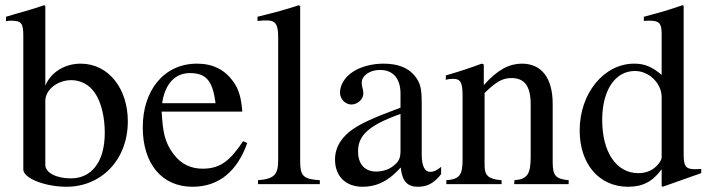

<svg xmlns="http://www.w3.org/2000/svg" viewBox="-20 -703 2706 733"><path d="M153 -318C153 -360 199 -397 252 -397C288 -397 320 -380 341 -350C366 -315 380 -257 380 -197C380 -139 367 -95 343 -65C321 -37 289 -22 250 -22C198 -22 153 -42 153 -74ZM153 -681 148 -683C106 -668 80 -662 33 -648L3 -639V-622C8 -623 13 -624 20 -624C61 -624 69 -616 69 -566V-56C69 -22 153 10 234 10C366 10 468 -92 468 -240C468 -364 395 -460 288 -460C227 -460 174 -427 153 -376Z M599 -309C610 -384 649 -424 705 -424C771 -424 792 -390 803 -309ZM908 -164C859 -90 821 -59 754 -59C708 -59 671 -77 643 -114C607 -162 602 -201 597 -277H905C901 -331 891 -363 871 -391C839 -436 794 -460 732 -460C606 -460 525 -358 525 -217C525 -79 597 10 715 10C815 10 885 -48 924 -157Z M1201 0V-15C1137 -19 1126 -32 1126 -87V-679L1121 -683C1069 -666 1032 -656 963 -639V-623C979 -625 992 -625 1000 -625C1032 -625 1042 -609 1042 -561V-92C1042 -37 1028 -20 965 -15V0Z M1509 -127C1509 -98 1503 -84 1474 -64C1457 -53 1436 -48 1416 -48C1377 -48 1347 -72 1347 -125C1347 -156 1357 -180 1381 -202C1406 -225 1447 -246 1509 -268ZM1664 -66C1647 -52 1637 -47 1621 -47C1603 -47 1590 -67 1590 -113V-304C1590 -365 1586 -386 1562 -415C1538 -444 1500 -460 1444 -460C1399 -460 1357 -448 1329 -430C1294 -408 1278 -376 1278 -350C1278 -323 1300 -304 1321 -304C1347 -304 1367 -326 1367 -345C1367 -366 1361 -369 1361 -387C1361 -414 1391 -436 1431 -436C1476 -436 1509 -408 1509 -346V-292C1396 -250 1359 -231 1329 -211C1290 -185 1259 -146 1259 -94C1259 -28 1302 10 1364 10C1407 10 1456 -3 1509 -63H1510C1515 -10 1537 10 1574 10C1608 10 1634 0 1664 -38Z M2151 0V-15C2102 -20 2090 -31 2090 -85V-306C2090 -405 2048 -460 1972 -460C1926 -460 1880 -438 1828 -379H1827V-457L1819 -460C1770 -442 1737 -431 1682 -415V-398C1689 -401 1700 -402 1711 -402C1739 -402 1746 -386 1746 -337V-94C1746 -35 1735 -19 1684 -15V0H1895V-15C1844 -19 1830 -33 1830 -72V-348C1876 -393 1900 -405 1933 -405C1982 -405 2006 -375 2006 -304V-105C2006 -39 1994 -19 1944 -15L1943 0Z M2506 -102C2506 -95 2500 -84 2491 -74C2473 -53 2448 -42 2417 -42C2333 -42 2279 -122 2279 -245C2279 -358 2328 -432 2404 -432C2458 -432 2506 -385 2506 -332ZM2657 -42V-58C2640 -57 2639 -57 2634 -57C2598 -57 2590 -68 2590 -114V-681L2585 -683C2537 -666 2502 -656 2438 -639V-623C2446 -624 2452 -624 2460 -624C2497 -624 2506 -614 2506 -573V-417C2468 -449 2441 -460 2401 -460C2286 -460 2193 -347 2193 -205C2193 -77 2267 10 2378 10C2434 10 2472 -10 2506 -57V7L2510 10Z"/></svg>

Font: XITS
Style: Regular
Weight: 400
Designer: MicroPress Inc., with final additions and corrections provided by Coen Hoffman, Elsevier (retired)
Version: Version 1.302